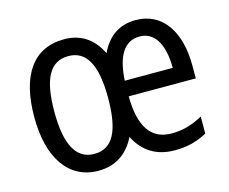

<svg xmlns="http://www.w3.org/2000/svg" viewBox="-83 -661 937 785"><g transform="rotate(-15 385.0 -268.0)"><path d="M548 -546C480 -546 430 -512 399 -446C367 -513 314 -546 246 -546C115 -546 46 -447 46 -269C46 -94 120 10 244 10C315 10 369 -25 401 -91C435 -24 490 10 567 10C620 10 662 -1 704 -24V-96C660 -72 620 -60 572 -60C486 -60 442 -122 441 -252H725V-308C725 -444 666 -546 548 -546ZM547 -477C615 -477 645 -409 645 -318H442C448 -425 484 -477 547 -477ZM245 -475C322 -475 358 -406 358 -268C358 -128 323 -61 245 -61C168 -61 131 -131 131 -269C131 -406 165 -475 245 -475Z"/></g></svg>

Font: Noto Sans Georgian Condensed
Style: Regular
Weight: 400
Width: 3
Designer: Monotype Design Team, Akaki Razmadze
Foundry: Google LLC
Version: Version 2.005